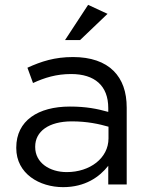

<svg xmlns="http://www.w3.org/2000/svg" viewBox="-20 -760 619 791"><path d="M240 11C331 11 390 -31 426 -77V0H502V-316C502 -382 484 -432 448 -468C411 -505 354 -525 281 -525C205 -525 150 -507 93 -481L116 -418C164 -440 212 -455 273 -455C370 -455 426 -407 426 -315V-299C380 -312 334 -321 268 -321C137 -321 47 -263 47 -152V-150C47 -44 143 11 240 11ZM255 -51C185 -51 125 -89 125 -154V-156C125 -218 180 -260 276 -260C339 -260 389 -249 427 -238V-190C427 -108 350 -51 255 -51ZM423 -703 343 -740 248 -595H310Z"/></svg>

Font: Mission
Style: Regular
Weight: 400
Version: Version 1.000;FEAKit 1.0